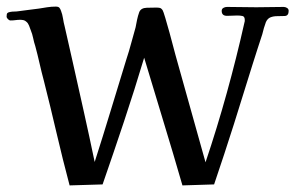

<svg xmlns="http://www.w3.org/2000/svg" viewBox="-21 -561 895 582"><path d="M854 -528Q854 -513 842 -512.5Q830 -512 819 -512Q808 -512 799 -508.5Q790 -505 785 -494Q782 -486 779 -476Q776 -466 774 -457Q767 -435 759.5 -412.5Q752 -390 745 -367Q717 -276 688 -184.5Q659 -93 628 -2L532 1Q504 -96 474.5 -192.5Q445 -289 416 -386Q387 -289 355 -193Q323 -97 290 -2L190 1Q169 -78 150.5 -157.5Q132 -237 112 -316Q105 -342 99 -368.5Q93 -395 86 -421Q82 -433 79.5 -445.5Q77 -458 72 -470Q70 -476 67 -483.5Q64 -491 59 -495Q55 -499 50 -500Q45 -501 40 -501Q33 -501 26 -500Q19 -499 11 -499Q7 -499 3 -503Q-1 -507 -1 -511Q-1 -519 1.5 -521.5Q4 -524 11 -525Q16 -526 22.5 -526Q29 -526 35 -527Q50 -529 65.5 -531Q81 -533 97 -535Q109 -537 122 -539Q135 -541 148 -541Q156 -541 159 -537.5Q162 -534 164 -528Q168 -518 170 -505Q172 -492 175 -481L199 -375Q216 -299 233 -223Q250 -147 266 -70Q291 -148 314.5 -225.5Q338 -303 362 -381Q370 -405 376.5 -429.5Q383 -454 390 -478Q392 -489 394.5 -501Q397 -513 401 -524Q406 -537 424 -537.5Q442 -538 453 -538Q459 -538 463.5 -537Q468 -536 472 -530Q474 -527 480 -507Q486 -487 493 -461.5Q500 -436 505 -416.5Q510 -397 511 -394Q534 -313 556.5 -231.5Q579 -150 602 -69Q637 -173 666.5 -279.5Q696 -386 720 -493Q721 -495 721 -500Q721 -511 714 -512.5Q707 -514 698 -514Q691 -514 683 -513.5Q675 -513 667 -513Q651 -513 651 -528Q651 -534 656 -537Q661 -540 667 -540Q689 -540 711.5 -539.5Q734 -539 756 -539Q777 -539 797.5 -539.5Q818 -540 839 -540Q844 -540 849 -537Q854 -534 854 -528Z"/></svg>

Font: Kaisei Tokumin Medium
Style: Regular
Weight: 500
Designer: Font-Kai, 金井和夫
Foundry: KAZUO KANAI
Version: Version 5.003